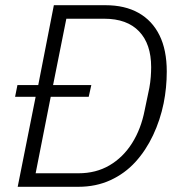

<svg xmlns="http://www.w3.org/2000/svg" viewBox="-20 -718 693 738"><path d="M48 0 117 -346H38L47 -391H127L187 -698H385Q460 -698 512.5 -668.5Q565 -639 593 -582.5Q621 -526 621 -443Q621 -412 618 -381.5Q615 -351 609 -321Q596 -257 568.5 -198.5Q541 -140 500.5 -95.5Q460 -51 404.5 -25.5Q349 0 281 0ZM117 -52H282Q349 -52 401 -82.5Q453 -113 487.5 -167.5Q522 -222 536 -294L554 -380Q558 -402 559.5 -422.5Q561 -443 561 -460Q561 -549 514.5 -597.5Q468 -646 381 -646H235L184 -391H331L321 -346H175Z"/></svg>

Font: IBM Plex Sans Light
Style: Italic
Weight: 300
Italic angle: -11.31°
Designer: Mike Abbink, Paul van der Laan, Pieter van Rosmalen
Foundry: Bold Monday
Version: Version 3.201